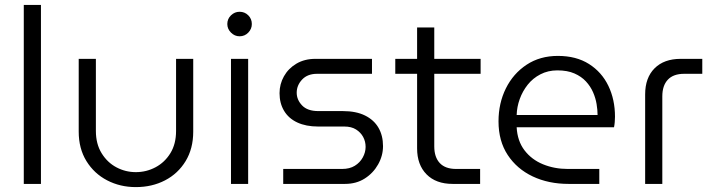

<svg xmlns="http://www.w3.org/2000/svg" viewBox="-20 -750 2897 783"><path d="M77 0V-730H147V0Z M534 13Q470 13 417 -14.5Q364 -42 332.5 -93Q301 -144 301 -213V-510H371V-216Q371 -163 394.5 -125Q418 -87 455 -67.5Q492 -48 534 -48Q577 -48 614.5 -68Q652 -88 675 -125.5Q698 -163 698 -216V-510H768V-213Q768 -144 737 -93Q706 -42 653 -14.5Q600 13 534 13Z M922 0V-510H992V0ZM957 -602Q937 -602 922 -617Q907 -632 907 -652Q907 -673 922 -687.5Q937 -702 957 -702Q978 -702 992.5 -687.5Q1007 -673 1007 -652Q1007 -632 992.5 -617Q978 -602 957 -602Z M1135 0V-61H1375Q1406 -61 1427 -74Q1448 -87 1459.5 -108Q1471 -129 1471 -151Q1471 -173 1461 -191.5Q1451 -210 1432 -222Q1413 -234 1384 -234H1277Q1228 -234 1192.5 -250.5Q1157 -267 1138.5 -298Q1120 -329 1120 -370Q1120 -407 1138 -439Q1156 -471 1189 -490.5Q1222 -510 1266 -510H1497V-449H1273Q1234 -449 1212 -425.5Q1190 -402 1190 -372Q1190 -343 1212 -320Q1234 -297 1278 -297H1378Q1432 -297 1468.5 -279Q1505 -261 1523.5 -229Q1542 -197 1542 -154Q1542 -115 1522 -79.5Q1502 -44 1467.5 -22Q1433 0 1387 0Z M1826 0Q1758 0 1719.5 -39Q1681 -78 1681 -145V-638H1751V-153Q1751 -109 1773.5 -85Q1796 -61 1840 -61H1938V0ZM1592 -449V-510H1940V-449Z M2299 0Q2217 0 2152.5 -30.5Q2088 -61 2050.5 -118Q2013 -175 2013 -255Q2013 -329 2043 -389.5Q2073 -450 2127.5 -486Q2182 -522 2255 -522Q2330 -522 2382 -489Q2434 -456 2461 -400Q2488 -344 2488 -274Q2488 -264 2487 -252Q2486 -240 2484 -231H2087Q2090 -175 2119 -137Q2148 -99 2194.5 -80Q2241 -61 2295 -61H2424V0ZM2087 -281H2417Q2417 -301 2413 -325.5Q2409 -350 2398.5 -374Q2388 -398 2369.5 -418Q2351 -438 2322.5 -450.5Q2294 -463 2253 -463Q2215 -463 2184 -447Q2153 -431 2132 -404.5Q2111 -378 2099.5 -346Q2088 -314 2087 -281Z M2611 0V-365Q2611 -433 2649.5 -471.5Q2688 -510 2756 -510H2844V-449H2770Q2726 -449 2703.5 -425Q2681 -401 2681 -357V0Z"/></svg>

Font: MuseoModerno Thin Light
Style: Regular
Weight: 300
Version: Version 1.003